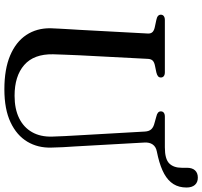

<svg xmlns="http://www.w3.org/2000/svg" viewBox="-43 -844 902 856"><g transform="rotate(90 408.0 -416.0)"><path d="M584.5 -294.5 566.5 -611Q565.5 -629.5 556.2 -639.5Q547 -649.5 528 -654L499.5 -662Q476.5 -667 476.5 -682Q476.5 -690.5 482.5 -695.2Q488.5 -700 500 -700H637Q689 -700 708.5 -719.5Q728 -739 728 -775.5V-798.5Q728 -822 739.5 -834.5Q751 -847 772 -847Q793 -847 804.5 -833.8Q816 -820.5 816 -796.5Q816 -763 800.8 -738.5Q785.5 -714 755.2 -697.2Q725 -680.5 679.5 -669.5L654.5 -664Q634 -660 624 -645.5Q614 -631 615.5 -608.5L633 -297Q635 -271 636.2 -246Q637.5 -221 638 -194.5Q640 -134.5 611.8 -87Q583.5 -39.5 525.2 -12Q467 15.5 378 15.5Q288.5 15.5 227.5 -10.2Q166.5 -36 135.8 -82.5Q105 -129 106 -191Q106.5 -206.5 107.8 -230Q109 -253.5 110.5 -277.8Q112 -302 113 -318.5L129.5 -625Q130 -638.5 122 -645.8Q114 -653 97 -656L69 -662Q45.5 -666.5 45.5 -682Q45.5 -690.5 51.8 -695.2Q58 -700 69.5 -700H302Q313.5 -700 319.5 -695.2Q325.5 -690.5 325.5 -682Q325.5 -674 319.5 -669.2Q313.5 -664.5 302.5 -662L273.5 -656Q258 -653 250.8 -646.2Q243.5 -639.5 242.5 -625.5L226.5 -319Q224.5 -283 223.8 -253.5Q223 -224 222 -201.5Q220.5 -116 269.8 -73Q319 -30 407 -30Q465.5 -30 506.8 -50.2Q548 -70.5 569.2 -108Q590.5 -145.5 589 -197.5Q588 -229.5 586.8 -252.2Q585.5 -275 584.5 -294.5Z"/></g></svg>

Font: Fraunces 17pt
Style: Regular
Weight: 400
Version: Version 1.000;[b76b70a41]